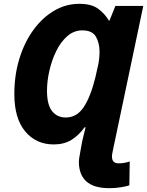

<svg xmlns="http://www.w3.org/2000/svg" viewBox="-20 -745 770 1005"><path d="M553 240Q471 240 432 204.5Q393 169 393 103Q393 91 395.5 77Q398 63 400 51L406 18Q410 -8 416 -29.5Q422 -51 428 -79H423Q392 -36 353.5 -12.5Q315 11 261 11Q169 11 112 -57Q55 -125 55 -253Q55 -352 81.5 -438Q108 -524 155 -588.5Q202 -653 263.5 -689Q325 -725 395 -725Q459 -725 494 -699Q529 -673 550 -637H553L584 -714H730L573 32Q571 43 568.5 54.5Q566 66 566 74Q566 110 601 110Q619 110 635.5 106.5Q652 103 659 100L657 225Q644 230 614 235Q584 240 553 240ZM324 -130Q382 -130 418 -184Q454 -238 479 -339L490 -388Q497 -415 499 -437Q501 -459 501 -474Q501 -520 482 -553Q463 -586 411 -586Q367 -586 332.5 -556Q298 -526 274.5 -478Q251 -430 238.5 -375Q226 -320 226 -270Q226 -197 252.5 -163.5Q279 -130 324 -130Z"/></svg>

Font: Noto Sans Disp ExtBd
Style: Italic
Weight: 800
Italic angle: -12°
Designer: Monotype Design Team
Foundry: Monotype Imaging Inc.
Version: Version 2.000;GOOG;noto-source:20170915:90ef993387c0